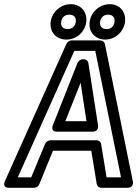

<svg xmlns="http://www.w3.org/2000/svg" viewBox="-49 -872 655 917"><path d="M460 -733C438 -733 426 -747 429 -767C432 -789 446 -802 468 -802C488 -802 501 -789 498 -767C495 -746 481 -733 460 -733ZM454 -683C501 -683 542 -720 548 -767C554 -815 523 -852 475 -852C427 -852 385 -815 379 -767C373 -719 406 -683 454 -683ZM274 -733C252 -733 240 -747 243 -767C246 -789 260 -802 282 -802C304 -802 316 -789 313 -767C310 -747 296 -733 274 -733ZM268 -683C316 -683 357 -719 363 -767C369 -815 337 -852 289 -852C241 -852 199 -815 193 -767C187 -719 220 -683 268 -683ZM224 -243H391C394 -243 424 -242 419 -275L373 -571C371 -582 362 -589 351 -589H347C335 -589 325 -580 321 -571L204 -275C203 -272 190 -243 224 -243ZM263 -293 336 -477 364 -293ZM460 -25 434 -184C432 -195 423 -202 412 -202H192C181 -202 170 -194 166 -184L100 -25H36L306 -629H406L529 -25ZM413 7C415 17 424 25 435 25H557C595 25 585 -8 585 -8L452 -662C450 -671 441 -679 430 -679H294C284 -679 273 -673 268 -662L-25 -8C-41 28 -5 25 -5 25H113C124 25 135 18 139 7L204 -152H387Z"/></svg>

Font: Falling Sky
Style: OuObl
Weight: 400
Designer: Paul D. Hunt
Foundry: Adobe Systems Incorporated
Version: Version 1.02